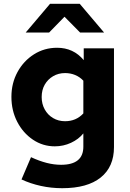

<svg xmlns="http://www.w3.org/2000/svg" viewBox="-20 -770 682 1009"><path d="M307 219Q249 219 194.5 207Q140 195 93 173L143 56Q186 76 225 86Q264 96 301 96Q418 96 418 1V-69Q393 -38 353 -19.5Q313 -1 268 -1Q205 -1 153 -36Q101 -71 70.5 -130Q40 -189 40 -261Q40 -333 72 -391.5Q104 -450 158.5 -484.5Q213 -519 280 -519Q366 -519 420 -454V-516H579V3Q579 107 509 163Q439 219 307 219ZM322 -133Q380 -133 418 -174V-346Q399 -366 374.5 -376Q350 -386 322 -386Q287 -386 259 -369.5Q231 -353 215 -325Q199 -297 199 -260Q199 -224 215 -195Q231 -166 259 -149.5Q287 -133 322 -133ZM401 -599 319 -682 238 -599H115L243 -750H399L527 -599Z"/></svg>

Font: Red Hat Text VF
Style: Regular
Weight: 400
Designer: Pentagram, MCKL
Foundry: Pentagram, MCKL
Version: Version 1.023